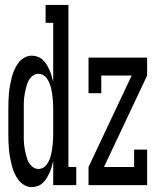

<svg xmlns="http://www.w3.org/2000/svg" viewBox="-20 -755 640 783"><path d="M110 8Q94 8 79.5 0Q65 -8 55 -21.5Q45 -35 38.5 -50Q32 -65 28 -80.5Q24 -96 21 -112.5Q18 -129 16.5 -145Q15 -161 14.5 -177.5Q14 -194 14 -210V-310Q14 -326 14.5 -342.5Q15 -359 16.5 -375Q18 -391 21 -407.5Q24 -424 28 -439.5Q32 -455 38.5 -470Q45 -485 55 -498.5Q65 -512 79.5 -520Q94 -528 110 -528Q122 -528 134 -523.5Q146 -519 155 -510.5Q164 -502 170.5 -491Q177 -480 182 -469Q187 -458 190.5 -446Q194 -434 197 -422V-662H166V-735H259V-74H291V0H197V-98Q194 -86 190.5 -74Q187 -62 182 -51Q177 -40 170.5 -29Q164 -18 155 -9.5Q146 -1 134 3.5Q122 8 110 8ZM341 0V-74L517 -447H393V-375H341V-520H580V-447L404 -74H527V-145H580V0ZM137 -66Q147 -66 156.5 -71.5Q166 -77 172 -86Q178 -95 182 -105Q186 -115 188.5 -125.5Q191 -136 192.5 -146.5Q194 -157 195 -167.5Q196 -178 196.5 -188.5Q197 -199 197 -210V-310Q197 -321 196.5 -331.5Q196 -342 195 -352.5Q194 -363 192.5 -373.5Q191 -384 188.5 -394.5Q186 -405 182 -415Q178 -425 172 -434Q166 -443 156.5 -448.5Q147 -454 137 -454Q126 -454 117 -448.5Q108 -443 101.5 -434Q95 -425 91.5 -415Q88 -405 85.5 -394.5Q83 -384 81 -373.5Q79 -363 78 -352.5Q77 -342 77 -331.5Q77 -321 77 -310V-210Q77 -199 77 -188.5Q77 -178 78 -167.5Q79 -157 81 -146.5Q83 -136 85.5 -125.5Q88 -115 91.5 -105Q95 -95 101.5 -86Q108 -77 117 -71.5Q126 -66 137 -66Z"/></svg>

Font: Iosevka HT Extended
Style: Regular
Weight: 400
Width: 7
Monospace: yes
Designer: Belleve Invis
Foundry: Belleve Invis
Version: Version 32.3.0; ttfautohint (v1.8.4)